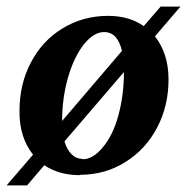

<svg xmlns="http://www.w3.org/2000/svg" viewBox="-44 -519 566 581"><path d="M198 10 197 11Q135 11 90 -19L38 42H-24L56 -51Q14 -104 15 -183Q15 -264 49 -329Q84 -396 145 -433Q207 -471 283 -471Q347 -471 391 -440L442 -499H502L425 -409Q466 -356 466 -279Q466 -199 432 -134Q398 -68 336 -29Q274 10 198 10ZM144 -153 325 -365Q312 -422 271 -422Q240 -422 210 -385Q180 -347 162 -285Q144 -222 144 -155ZM207 -38 206 -37Q237 -37 267 -73Q298 -110 314 -169Q331 -231 331 -301L151 -91Q168 -38 207 -38Z"/></svg>

Font: Libra Serif Modern
Style: Bold Italic
Weight: 700
Italic angle: -12°
Designer: Stefan Peev, Context Ltd
Foundry: Stefan Peev, Context Ltd
Version: Version 1.000